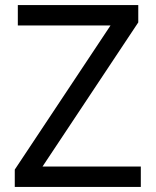

<svg xmlns="http://www.w3.org/2000/svg" viewBox="-20 -734 612 754"><path d="M533 0H38V-68L414 -634H50V-714H523V-646L147 -80H533Z"/></svg>

Font: Noto Sans Palmyrene
Style: Regular
Weight: 400
Designer: Monotype Design Team
Foundry: Monotype Imaging Inc.
Version: Version 2.001; ttfautohint (v1.8.4.7-5d5b)